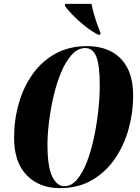

<svg xmlns="http://www.w3.org/2000/svg" viewBox="-20 -964 725 995"><path d="M290 11Q184 11 118.5 -56Q53 -123 53 -250Q53 -343 77.5 -428.5Q102 -514 150 -581Q198 -648 268.5 -686.5Q339 -725 432 -725Q500 -725 553.5 -698.5Q607 -672 638.5 -615Q670 -558 670 -466Q670 -381 646.5 -296Q623 -211 576 -142Q529 -73 457.5 -31Q386 11 290 11ZM313 1Q350 1 379.5 -34Q409 -69 431 -126.5Q453 -184 467.5 -253.5Q482 -323 489.5 -392.5Q497 -462 497 -520Q497 -624 479.5 -669.5Q462 -715 422 -715Q383 -715 351.5 -680Q320 -645 296.5 -588.5Q273 -532 257.5 -465Q242 -398 234 -332.5Q226 -267 226 -216Q226 -98 251 -48.5Q276 1 313 1ZM489 -784Q457 -800 421 -828.5Q385 -857 356.5 -886.5Q328 -916 316 -934L319 -944H454Q459 -919 467.5 -889Q476 -859 485.5 -833Q495 -807 501 -793L499 -784Z"/></svg>

Font: Noto Serif Display ExtraCondensed Black
Style: Italic
Weight: 900
Width: 2
Italic angle: -12°
Designer: Monotype Design Team
Foundry: Monotype Imaging Inc.
Version: Version 2.009